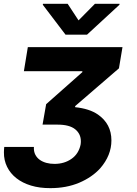

<svg xmlns="http://www.w3.org/2000/svg" viewBox="-40 -792 715 1004"><path d="M415.1 -610.8H302.6L183.9 -767L184.7 -772H313.9L370.7 -685.4L456.3 -772H585.2L584.5 -767ZM223.4 191.8Q167.3 192.1 122.3 178.4Q77.4 164.8 45.8 139.9Q14.2 115.1 -2.8 80.6Q-19.9 46.2 -19.5 4.6Q-19.5 -2.5 -19 -9.6Q-18.5 -16.7 -17.8 -23.8H137.4L137.1 -17Q137.1 2.8 145.4 18.3Q153.8 33.7 168.3 44Q182.9 54.3 202.6 59.7Q222.3 65 245 65Q296.2 65 333.8 38.7Q371.1 12.8 381.4 -35.5Q382.1 -40.1 382.5 -44.6Q382.8 -49 382.8 -53.3Q382.8 -92 353 -116.1Q322.8 -140.3 261.4 -140.3H182.5L201.3 -247.2L390.6 -414.8V-419.7H84.9L105.5 -545.5H600.5L582 -434.7L353 -237.2V-231.5Q427.6 -223.7 471.9 -193.2Q542.6 -144.2 542.6 -57.9Q542.6 20.6 484 88.1Q441.4 134.9 374.6 163.4Q307.5 191.8 223.4 191.8Z"/></svg>

Font: Linik Sans
Style: Bold Italic
Weight: 700
Italic angle: 9°
Designer: Fonts by Rasmus Andersson / Changes by Cristiano Sobral with parts from Marc Monis
Foundry: rsms
Version: Version 3.020; ttfautohint (v1.6)